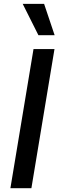

<svg xmlns="http://www.w3.org/2000/svg" viewBox="-20 -984 310 1004"><path d="M264.9 -727.3 144.2 0H34.4L155.2 -727.3ZM180.8 -800.1 98.7 -963.8H210.6L265.6 -800.1Z"/></svg>

Font: Karasuma Gothic
Style: Medium Italic
Weight: 500
Italic angle: 9.39998°
Designer: Rasmus Andersson / Ryoko Nishizuka
Foundry: Genbu
Version: Version 1.00